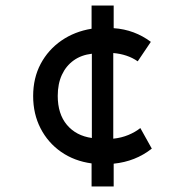

<svg xmlns="http://www.w3.org/2000/svg" viewBox="-20 -595 688 695"><path d="M311.5 80V-3.5Q249 -12 201.2 -45.2Q153.5 -78.5 126.8 -130.5Q100 -182.5 100 -247.5Q100 -312.5 127.2 -363.8Q154.5 -415 202.2 -448Q250 -481 311.5 -491V-575H391.5V-493Q429.5 -490.5 463.5 -477.8Q497.5 -465 526 -443.5L478.5 -373Q460 -386 437.5 -393.5Q415 -401 390 -403V-93Q419.5 -96 444.8 -106.5Q470 -117 488 -131.5L529.5 -57Q499.5 -33.5 465.2 -20Q431 -6.5 391.5 -2.5V80ZM312.5 -95.5V-400.5Q274 -396 246.5 -376.2Q219 -356.5 204 -324Q189 -291.5 189 -248Q189 -182.5 222.2 -143Q255.5 -103.5 312.5 -95.5Z"/></svg>

Font: Geologica Roman
Style: Regular
Weight: 400
Designer: Sindre Bremnes, Frode Helland
Foundry: Monokrom Skriftforlag AS
Version: Version 1.010;gftools[0.9.28]